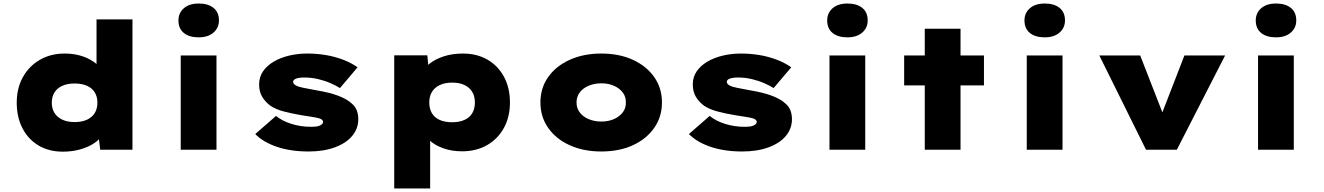

<svg xmlns="http://www.w3.org/2000/svg" viewBox="-20 -850 7517 1090"><path d="M337 11Q258 11 199 -24Q140 -59 107.5 -122Q75 -185 75 -267Q75 -349 109.5 -411.5Q144 -474 205.5 -510Q267 -546 347 -546Q392 -546 430 -536Q468 -526 498 -508Q528 -490 547.5 -467Q567 -444 573 -418L528 -404V-740H732V0H549L533 -129L574 -116Q569 -90 549 -67Q529 -44 497 -26.5Q465 -9 424 1Q383 11 337 11ZM403 -157Q445 -157 474 -170.5Q503 -184 518 -208.5Q533 -233 533 -267Q533 -301 518 -325.5Q503 -350 474 -363Q445 -376 403 -376Q363 -376 334 -363Q305 -350 289.5 -325.5Q274 -301 274 -267Q274 -233 289.5 -208.5Q305 -184 334 -170.5Q363 -157 403 -157Z M1006 0V-535H1209V0ZM1108 -638Q1054 -638 1023.5 -663Q993 -688 993 -734Q993 -776 1023.5 -803Q1054 -830 1108 -830Q1162 -830 1192.5 -805Q1223 -780 1223 -734Q1223 -692 1192 -665Q1161 -638 1108 -638Z M1732 10Q1630 10 1552 -16.5Q1474 -43 1429 -89L1547 -192Q1580 -164 1633.5 -147Q1687 -130 1747 -130Q1761 -130 1773.5 -131.5Q1786 -133 1795 -137Q1804 -141 1809 -146Q1814 -151 1814 -158Q1814 -170 1796 -177Q1781 -182 1751.5 -186.5Q1722 -191 1691 -196Q1633 -206 1590 -217.5Q1547 -229 1516 -249Q1486 -271 1468.5 -300.5Q1451 -330 1451 -371Q1451 -413 1473.5 -445.5Q1496 -478 1534.5 -500.5Q1573 -523 1622 -534.5Q1671 -546 1724 -546Q1779 -546 1829.5 -537.5Q1880 -529 1926.5 -511.5Q1973 -494 2010 -468L1910 -350Q1888 -364 1856 -378Q1824 -392 1786 -401Q1748 -410 1708 -410Q1693 -410 1682 -408.5Q1671 -407 1662 -404Q1653 -401 1648.5 -396Q1644 -391 1644 -385Q1644 -380 1648 -374.5Q1652 -369 1660 -365Q1673 -357 1702 -351.5Q1731 -346 1773 -338Q1851 -325 1900 -306.5Q1949 -288 1975 -264Q1997 -246 2005.5 -223Q2014 -200 2014 -173Q2014 -120 1979.5 -78.5Q1945 -37 1881 -13.5Q1817 10 1732 10Z M2218 220V-536H2406L2417 -417L2376 -426Q2383 -459 2415.5 -486Q2448 -513 2497.5 -529.5Q2547 -546 2608 -546Q2688 -546 2748 -511Q2808 -476 2841.5 -413.5Q2875 -351 2875 -268Q2875 -186 2840.5 -123.5Q2806 -61 2745 -26Q2684 9 2603 9Q2545 9 2497 -8Q2449 -25 2417.5 -54Q2386 -83 2377 -117L2422 -131V220ZM2547 -156Q2587 -156 2616.5 -169Q2646 -182 2661 -207.5Q2676 -233 2676 -268Q2676 -304 2660.5 -329Q2645 -354 2616.5 -367.5Q2588 -381 2547 -381Q2506 -381 2476.5 -367Q2447 -353 2432 -328Q2417 -303 2417 -268Q2417 -233 2432 -207.5Q2447 -182 2476.5 -169Q2506 -156 2547 -156Z M3393 10Q3293 10 3214.5 -25.5Q3136 -61 3092 -124Q3048 -187 3048 -268Q3048 -350 3092 -412.5Q3136 -475 3214.5 -510.5Q3293 -546 3393 -546Q3496 -546 3573 -510.5Q3650 -475 3694 -412.5Q3738 -350 3738 -268Q3738 -187 3694 -124Q3650 -61 3573 -25.5Q3496 10 3393 10ZM3394 -160Q3433 -160 3464.5 -173.5Q3496 -187 3515 -211.5Q3534 -236 3533 -268Q3534 -301 3515 -325.5Q3496 -350 3464.5 -363.5Q3433 -377 3394 -377Q3355 -377 3322.5 -363.5Q3290 -350 3271.5 -325.5Q3253 -301 3253 -268Q3253 -236 3271.5 -211.5Q3290 -187 3322.5 -173.5Q3355 -160 3394 -160Z M4194 10Q4092 10 4014 -16.5Q3936 -43 3891 -89L4009 -192Q4042 -164 4095.5 -147Q4149 -130 4209 -130Q4223 -130 4235.5 -131.5Q4248 -133 4257 -137Q4266 -141 4271 -146Q4276 -151 4276 -158Q4276 -170 4258 -177Q4243 -182 4213.5 -186.5Q4184 -191 4153 -196Q4095 -206 4052 -217.5Q4009 -229 3978 -249Q3948 -271 3930.5 -300.5Q3913 -330 3913 -371Q3913 -413 3935.5 -445.5Q3958 -478 3996.5 -500.5Q4035 -523 4084 -534.5Q4133 -546 4186 -546Q4241 -546 4291.5 -537.5Q4342 -529 4388.5 -511.5Q4435 -494 4472 -468L4372 -350Q4350 -364 4318 -378Q4286 -392 4248 -401Q4210 -410 4170 -410Q4155 -410 4144 -408.5Q4133 -407 4124 -404Q4115 -401 4110.5 -396Q4106 -391 4106 -385Q4106 -380 4110 -374.5Q4114 -369 4122 -365Q4135 -357 4164 -351.5Q4193 -346 4235 -338Q4313 -325 4362 -306.5Q4411 -288 4437 -264Q4459 -246 4467.5 -223Q4476 -200 4476 -173Q4476 -120 4441.5 -78.5Q4407 -37 4343 -13.5Q4279 10 4194 10Z M4689 0V-535H4892V0ZM4791 -638Q4737 -638 4706.5 -663Q4676 -688 4676 -734Q4676 -776 4706.5 -803Q4737 -830 4791 -830Q4845 -830 4875.5 -805Q4906 -780 4906 -734Q4906 -692 4875 -665Q4844 -638 4791 -638Z M5230 0V-687H5433V0ZM5113 -365V-535H5566V-365Z M5809 0V-535H6012V0ZM5911 -638Q5857 -638 5826.5 -663Q5796 -688 5796 -734Q5796 -776 5826.5 -803Q5857 -830 5911 -830Q5965 -830 5995.5 -805Q6026 -780 6026 -734Q6026 -692 5995 -665Q5964 -638 5911 -638Z M6486 0 6221 -535H6453L6609 -135H6549L6704 -535H6935L6661 0Z M7122 0V-535H7325V0ZM7224 -638Q7170 -638 7139.5 -663Q7109 -688 7109 -734Q7109 -776 7139.5 -803Q7170 -830 7224 -830Q7278 -830 7308.5 -805Q7339 -780 7339 -734Q7339 -692 7308 -665Q7277 -638 7224 -638Z"/></svg>

Font: Lexend Giga Black
Style: Regular
Weight: 900
Designer: Bonnie Shaver-Troup, Thomas Jockin
Foundry: Lexend
Version: Version 1.007